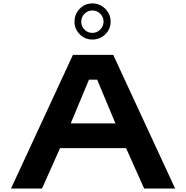

<svg xmlns="http://www.w3.org/2000/svg" viewBox="-20 -1096 1082 1116"><path d="M638.2 -776.9 998 0H817.9L712.9 -234.9H329.1L224.1 0H43.9L403.8 -776.9ZM650.9 -378.9 544.9 -632.8H497.1L391.1 -378.9ZM413.1 -970.2Q413.1 -1014.2 443.4 -1045.2Q473.6 -1076.2 517.1 -1076.2Q560.5 -1076.2 591.8 -1044.9Q623 -1013.7 623 -970.2Q623 -926.8 592 -896.5Q561 -866.2 517.1 -866.2Q473.6 -866.2 443.4 -896.5Q413.1 -926.8 413.1 -970.2ZM452.1 -970.2Q452.1 -942.9 471.2 -923.8Q490.2 -904.8 517.1 -904.8Q543.9 -904.8 563 -924.6Q582 -944.3 582 -970.2Q582 -996.6 563 -1015.9Q543.9 -1035.2 517.1 -1035.2Q490.2 -1035.2 471.2 -1015.9Q452.1 -996.6 452.1 -970.2Z"/></svg>

Font: Sporting Grotesque
Style: Gras
Weight: 700
Designer: Lucas LE BIHAN
Foundry: Lucas LE BIHAN
Version: Version 1.001